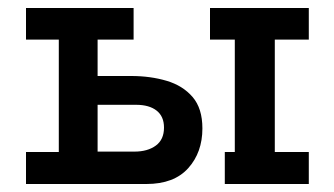

<svg xmlns="http://www.w3.org/2000/svg" viewBox="-20 -460 836 480"><path d="M45 0V-80H127V-361H45V-440H314V-361H224V-270H308Q356 -270 396.5 -258Q437 -246 461.5 -217.5Q486 -189 486 -139Q486 -79 450.5 -39.5Q415 0 346 0ZM224 -81H316Q349 -81 369.5 -96Q390 -111 390 -141Q390 -169 371.5 -183.5Q353 -198 320 -198H224ZM542 0V-80H567V-361H505V-440H752V-361H667V-80H752V0Z"/></svg>

Font: Podkova SemiBold
Style: Regular
Weight: 600
Designer: Ilya Yudin
Foundry: Cyreal (www.cyreal.org)
Version: Version 2.103